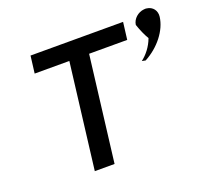

<svg xmlns="http://www.w3.org/2000/svg" viewBox="-121 -866 1082 1004"><g transform="rotate(-20 419.5 -364.0)"><path d="M745 -568C729 -524 700 -489 671 -467C676 -466 683 -465 691 -463C770 -505 829 -580 838 -653C842 -686 822 -713 789 -717C784 -718 779 -718 774 -717H773C741 -714 710 -688 706 -655C718 -620 732 -589 745 -568ZM134 -693 122 -597H315L243 -10H353L425 -597H637L649 -693Z"/></g></svg>

Font: Bluebird
Style: LiExtObl
Weight: 300
Designer: Jasper
Foundry: Cannot Into Space Fonts
Version: Version 0.98